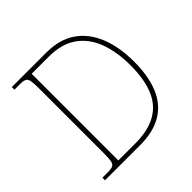

<svg xmlns="http://www.w3.org/2000/svg" viewBox="-182 -877 1040 1040"><g transform="rotate(-45 338.5 -357.0)"><path d="M50 0V-20H93Q118 -20 130 -26Q142 -32 145.5 -51Q149 -70 149 -108V-606Q149 -645 145.5 -663.5Q142 -682 130 -688Q118 -694 93 -694H50V-714H315Q415 -714 481.5 -668.5Q548 -623 582 -539.5Q616 -456 616 -342Q616 -233 584.5 -156.5Q553 -80 487 -40Q421 0 319 0ZM305 -25Q405 -25 467.5 -60.5Q530 -96 559 -166.5Q588 -237 588 -342Q588 -447 558.5 -525Q529 -603 467 -646Q405 -689 306 -689H177V-25Z"/></g></svg>

Font: Noto Serif Thai Thin
Style: Regular
Weight: 250
Version: Version 2.001